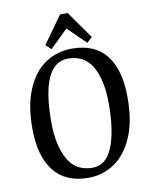

<svg xmlns="http://www.w3.org/2000/svg" viewBox="-91 -884 745 962"><g transform="rotate(-10 281.5 -402.5)"><path d="M543 -348Q543 -229 508 -148Q473 -67 413.5 -27Q354 13 280 13Q165 13 105.5 -62.5Q46 -138 46 -280Q46 -399 81 -479.5Q116 -560 175.5 -599.5Q235 -639 310 -639Q426 -639 484.5 -565Q543 -491 543 -348ZM145 -294Q145 -176 185 -104.5Q225 -33 310 -33Q379 -33 412 -114.5Q445 -196 445 -335Q445 -454 406 -523.5Q367 -593 282 -593Q145 -593 145 -294ZM419 -679 392 -654 301 -743 210 -654 183 -679 282 -818H321Z"/></g></svg>

Font: Gupter Medium
Style: Regular
Weight: 500
Designer: Octavio Pardo
Version: Version 1.000